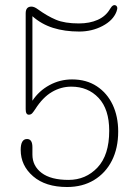

<svg xmlns="http://www.w3.org/2000/svg" viewBox="-20 -740 533 770"><path d="M63 -139Q63 -182.5 88.5 -182.5Q110 -182.5 110 -149.5V-120Q110 -74.5 147 -46.5Q184 -18.5 255 -18.5Q324 -18.5 371 -68.2Q418 -118 418 -215.5Q418 -302 375.5 -347.2Q333 -392.5 266 -392.5Q224.5 -392.5 188 -371Q151.5 -349.5 121.5 -302.5Q115 -292.5 109.5 -286.2Q104 -280 95.5 -280Q83 -280 83 -302V-686.5Q83 -713.5 106 -713.5Q117.5 -713.5 131.5 -703Q169.5 -675.5 204.5 -660.8Q239.5 -646 296.5 -646Q339.5 -646 372 -660.5Q404.5 -675 421.5 -704.5Q433.5 -725 445.5 -717.5Q448.5 -716 450 -710.5Q451.5 -705 447 -693Q433.5 -658 391.2 -635.8Q349 -613.5 297.5 -613.5Q239.5 -613.5 192.8 -628.2Q146 -643 110 -675V-336Q136 -375.5 178.2 -398.5Q220.5 -421.5 269 -421.5Q326.5 -421.5 368 -394.2Q409.5 -367 431.8 -320Q454 -273 454 -212.5Q454 -146 428.8 -96Q403.5 -46 357.2 -18Q311 10 249 10Q162.5 10 112.8 -33Q63 -76 63 -139Z"/></svg>

Font: Fraunces 72pt S100 Thin
Style: Regular
Weight: 100
Version: Version 1.000; ttfautohint (v1.8.3)